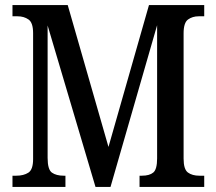

<svg xmlns="http://www.w3.org/2000/svg" viewBox="-20 -734 850 754"><path d="M29 0V-44H44Q73 -44 91.5 -56Q110 -68 110 -109V-604Q110 -645 92 -657.5Q74 -670 49 -670H29V-714H246L406 -157L565 -714H782V-670H760Q736 -670 718.5 -657.5Q701 -645 701 -603V-111Q701 -69 718 -56.5Q735 -44 763 -44H782V0H528V-44H537Q567 -44 582 -56.5Q597 -69 597 -112V-635L414 0H355L167 -634V-114Q167 -68 184 -56Q201 -44 230 -44H237V0Z"/></svg>

Font: Noto Serif Lao Condensed Medium
Style: Regular
Weight: 500
Width: 3
Designer: Monotype Design Team
Foundry: Monotype Imaging Inc.
Version: Version 2.003; ttfautohint (v1.8.4.7-5d5b)